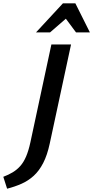

<svg xmlns="http://www.w3.org/2000/svg" viewBox="-99 -927 564 1162"><path d="M85 -66 212 -658H331L202 -58Q187 12 162.5 59.5Q138 107 105 137Q72 167 31.5 185Q-9 203 -56 215L-79 143Q-47 131 -21.5 115.5Q4 100 24 77.5Q44 55 59 20Q74 -15 85 -66ZM119 -731 282 -907H357L323 -834L204 -731ZM361 -731 286 -832 282 -907H357L445 -731Z"/></svg>

Font: Ysabeau
Style: Bold Italic
Weight: 700
Italic angle: -12°
Designer: Christian Thalmann (Catharsis Fonts)
Version: Version 2.002